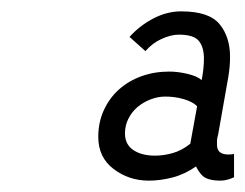

<svg xmlns="http://www.w3.org/2000/svg" viewBox="-20 -877 432 338"><path d="M299 -857Q348 -857 366.5 -834.5Q385 -812 385 -777Q385 -760 382 -742L364 -640Q362 -633 362 -629.5Q362 -626 362 -622Q362 -605 382 -605Q388 -605 392 -606V-565Q388 -563 381.5 -561Q375 -559 368 -559Q352 -559 342.5 -563.5Q333 -568 325 -584Q305 -570 283.5 -564.5Q262 -559 242 -559Q207 -559 180 -579.5Q153 -600 153 -636Q153 -662 163 -683.5Q173 -705 190 -720Q207 -735 229.5 -743Q252 -751 278 -751Q293 -751 310 -747Q327 -743 335 -736Q339 -756 339 -774Q339 -794 330 -805Q321 -816 295 -816Q281 -816 264.5 -808.5Q248 -801 236 -787L208 -812Q226 -832 250 -844.5Q274 -857 299 -857ZM253 -603Q268 -603 284 -607.5Q300 -612 315 -624L327 -690Q319 -698 303.5 -702.5Q288 -707 271 -707Q258 -707 245 -702Q232 -697 222 -688.5Q212 -680 206 -668Q200 -656 200 -642Q200 -623 214.5 -613Q229 -603 253 -603Z"/></svg>

Font: Gauge
Style: Oblique
Weight: 400
Italic angle: -80°
Designer: Daniel Pimley
Foundry: Daniel Pimley
Version: Version 2.0